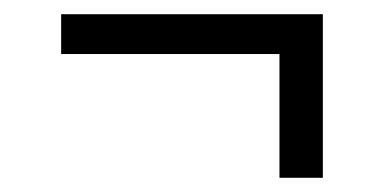

<svg xmlns="http://www.w3.org/2000/svg" viewBox="-20 -388 540 270"><path d="M373 -138V-312H66V-368H434V-138Z"/></svg>

Font: Iosevka SS18 Light
Style: Regular
Weight: 300
Monospace: yes
Designer: Belleve Invis
Foundry: Belleve Invis
Version: Version 25.1.1; ttfautohint (v1.8.4)